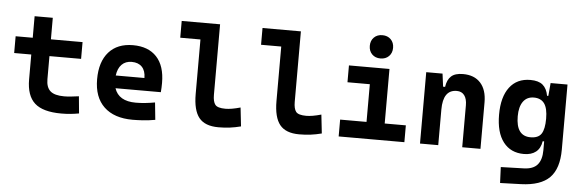

<svg xmlns="http://www.w3.org/2000/svg" viewBox="-57 -955 4216 1387"><g transform="rotate(5 2051.0 -261.0)"><path d="M402.8 9.8Q269 9.8 209.5 -43.9Q149.9 -97.7 149.9 -215.8V-396H25.9V-517.6H149.9V-673.8H281.7V-517.6H511.2V-396H281.7V-228.5Q281.7 -169.4 312.3 -142.6Q342.8 -115.7 412.6 -115.7Q435.1 -115.7 460.7 -118.4Q486.3 -121.1 519 -125.5L530.8 -2Q498.5 3.9 468 6.8Q437.5 9.8 402.8 9.8Z M919.9 9.8Q785.6 9.8 712.4 -59.8Q639.2 -129.4 639.2 -259.8Q639.2 -386.7 701.4 -457Q763.7 -527.3 877 -527.3Q987.8 -527.3 1048.3 -462.4Q1108.9 -397.5 1108.9 -273.4Q1108.9 -238.3 1106 -206.5H777.3Q807.6 -115.2 931.6 -115.2Q966.8 -115.2 1001 -118.9Q1035.2 -122.6 1070.8 -128.9L1083.5 -3.9Q1033.7 4.9 992.7 7.3Q951.7 9.8 919.9 9.8ZM771 -298.3H979Q979 -350.6 952.4 -378.4Q925.8 -406.2 877.9 -406.2Q833 -406.2 805.4 -378.2Q777.8 -350.1 771 -298.3Z M1542 9.8Q1444.3 9.8 1401.1 -43.9Q1357.9 -97.7 1357.9 -215.8V-610.8H1211.4V-732.4H1489.7V-220.7Q1489.7 -171.9 1506.6 -149.9Q1523.4 -127.9 1581.1 -127.9Q1624 -127.9 1689.5 -146.5L1704.6 -10.7Q1663.1 0 1624.5 4.9Q1585.9 9.8 1542 9.8Z M2127.9 9.8Q2030.3 9.8 1987.1 -43.9Q1943.8 -97.7 1943.8 -215.8V-610.8H1797.4V-732.4H2075.7V-220.7Q2075.7 -171.9 2092.5 -149.9Q2109.4 -127.9 2167 -127.9Q2210 -127.9 2275.4 -146.5L2290.5 -10.7Q2249 0 2210.4 4.9Q2171.9 9.8 2127.9 9.8Z M2413.6 0V-122.1H2605V-395.5H2442.9V-517.6H2736.8V-122.1H2890.1V0ZM2665 -587.4Q2627.4 -587.4 2604 -610.8Q2580.6 -634.3 2580.6 -671.9Q2580.6 -709.5 2604 -732.9Q2627.4 -756.3 2665 -756.3Q2702.6 -756.3 2726.1 -732.9Q2749.5 -709.5 2749.5 -671.9Q2749.5 -634.3 2726.1 -610.8Q2702.6 -587.4 2665 -587.4Z M3309.6 0V-304.2Q3309.6 -351.1 3290.3 -376.5Q3271 -401.9 3235.4 -401.9Q3135.7 -401.9 3135.7 -258.3V0H3003.4V-517.6H3121.6L3133.8 -423.8H3148.4Q3155.8 -476.1 3184.1 -501.7Q3212.4 -527.3 3270 -527.3Q3352.1 -527.3 3397 -477.5Q3441.9 -427.7 3441.9 -336.9V0Z M3604.5 233.4 3599.6 118.2 3765.6 113.3Q3834 111.3 3864.7 75.4Q3895.5 39.6 3895.5 -30.3V-93.8H3884.8Q3877 -42 3844.2 -16.1Q3811.5 9.8 3757.3 9.8Q3661.1 9.8 3607.7 -59.6Q3554.2 -128.9 3554.2 -258.3Q3554.2 -386.7 3607.7 -457Q3661.1 -527.3 3758.3 -527.3Q3817.4 -527.3 3847.9 -501.7Q3878.4 -476.1 3887.7 -423.8H3897L3905.3 -517.6H4027.8V-45.9Q4027.8 92.3 3962.9 158Q3897.9 223.6 3755.9 228.5ZM3895.5 -258.3Q3895.5 -333.5 3870.4 -368.2Q3845.2 -402.8 3794.4 -402.8Q3744.1 -402.8 3716.8 -365Q3689.5 -327.1 3689.5 -258.3Q3689.5 -114.7 3794.4 -114.7Q3851.1 -114.7 3873.3 -148.9Q3895.5 -183.1 3895.5 -258.3Z"/></g></svg>

Font: Cascadia Mono
Style: Bold
Weight: 700
Monospace: yes
Designer: Aaron Bell
Foundry: Saja Typeworks
Version: Version 2404.023; ttfautohint (v1.8.4)